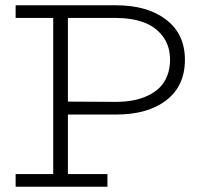

<svg xmlns="http://www.w3.org/2000/svg" viewBox="-20 -706 771 726"><path d="M418.9 -686Q537.6 -686 608.4 -631.6Q679.2 -577.1 679.2 -480Q679.2 -381.3 609.1 -327.1Q539.1 -272.9 418.9 -272.9H236.8V-47.9H386.2V0H39.1V-47.9H181.2V-638.2H39.1V-686ZM418 -320.8Q452.6 -320.8 482.7 -326.4Q512.7 -332 538.8 -344.2Q564.9 -356.4 583.5 -374.8Q602.1 -393.1 612.5 -419.9Q623 -446.8 623 -480Q623 -533.2 594.7 -569.8Q566.4 -606.4 521.2 -622.3Q476.1 -638.2 417 -638.2H236.8V-321.8Z"/></svg>

Font: BioRhyme Light
Style: Regular
Weight: 300
Designer: Aoife Mooney
Foundry: Aoife Mooney Type
Version: Version 1.500;PS 001.500;hotconv 1.0.88;makeotf.lib2.5.64775